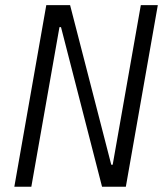

<svg xmlns="http://www.w3.org/2000/svg" viewBox="-20 -713 626 733"><path d="M369.6 0 212.9 -609.4H207L99.6 0H34.7L156.7 -693.4H247.6L404.8 -84H410.2L517.6 -693.4H582.5L460.4 0Z"/></svg>

Font: Cascadia Code PL Light
Style: Italic
Weight: 300
Italic angle: -10°
Monospace: yes
Designer: Aaron Bell
Foundry: Saja Typeworks
Version: Version 2404.023; ttfautohint (v1.8.4)